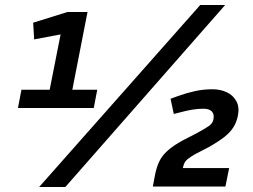

<svg xmlns="http://www.w3.org/2000/svg" viewBox="-20 -748 1015 770"><path d="M165 -316 223 -610 117 -590 113 -657 251 -700H331L256 -316ZM66 -388H370L356 -315H52ZM137 2 783 -728H883L242 2ZM593 0 602 -48Q608 -78 619 -101Q630 -124 653 -144.5Q676 -165 715 -186L771 -215Q801 -231 817.5 -242.5Q834 -254 836 -270Q840 -290 829.5 -301Q819 -312 796 -312Q775 -312 752.5 -308.5Q730 -305 697 -296L677 -291L664 -352L694 -363Q728 -375 761.5 -382.5Q795 -390 832 -390Q864 -390 889.5 -378Q915 -366 928 -342Q941 -318 934 -284Q929 -258 916 -237.5Q903 -217 879.5 -198.5Q856 -180 817 -158L763 -130Q745 -120 731.5 -109Q718 -98 714 -77L711 -64L694 -74H899L884 0Z"/></svg>

Font: REM
Style: Italic
Weight: 400
Italic angle: -11°
Designer: Octavio Pardo
Foundry: Ashler Design
Version: Version 1.005;gftools[0.9.28]